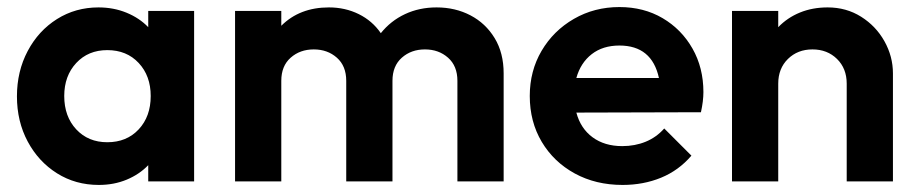

<svg xmlns="http://www.w3.org/2000/svg" viewBox="-20 -514 2598 544"><path d="M260 10Q194 10 141.5 -23Q89 -56 58.5 -113Q28 -170 28 -241Q28 -312 58.5 -369.5Q89 -427 141.5 -460Q194 -493 259 -493Q302 -493 338.5 -478Q375 -463 400 -437V-483H530V0H400V-46Q375 -20 339 -5Q303 10 260 10ZM284 -111Q339 -111 373 -147.5Q407 -184 407 -242Q407 -299 373 -335.5Q339 -372 284 -372Q230 -372 196 -335.5Q162 -299 162 -242Q162 -184 196 -147.5Q230 -111 284 -111Z M646 0V-483H777V-441Q829 -493 912 -493Q958 -493 996.5 -474Q1035 -455 1059 -420Q1087 -455 1127.5 -474Q1168 -493 1217 -493Q1270 -493 1313 -470.5Q1356 -448 1381.5 -406Q1407 -364 1407 -306V0H1276V-285Q1276 -327 1249.5 -350.5Q1223 -374 1184 -374Q1145 -374 1118.5 -350.5Q1092 -327 1092 -285V0H961V-285Q961 -327 934.5 -350.5Q908 -374 869 -374Q830 -374 803.5 -350.5Q777 -327 777 -285V0Z M1744 10Q1668 10 1608.5 -22.5Q1549 -55 1515 -112Q1481 -169 1481 -242Q1481 -313 1514.5 -370Q1548 -427 1606 -460.5Q1664 -494 1735 -494Q1804 -494 1857.5 -462.5Q1911 -431 1942 -376.5Q1973 -322 1973 -253Q1973 -228 1966 -196L1613 -195Q1625 -150 1659 -125Q1693 -100 1743 -100Q1779 -100 1809.5 -112.5Q1840 -125 1862 -150L1939 -73Q1903 -31 1853 -10.5Q1803 10 1744 10ZM1735 -385Q1688 -385 1656.5 -360.5Q1625 -336 1613 -293H1847Q1827 -385 1735 -385Z M2054 0V-483H2185V-437Q2211 -464 2246.5 -478.5Q2282 -493 2325 -493Q2378 -493 2420 -466.5Q2462 -440 2486 -397Q2510 -354 2510 -306V0H2379V-277Q2379 -320 2351.5 -347Q2324 -374 2282 -374Q2240 -374 2212.5 -347Q2185 -320 2185 -277V0Z"/></svg>

Font: Outfit Semi Bold
Style: Regular
Weight: 600
Designer: Rodrigo Fuenzalida
Foundry: fragTYPE
Version: Version 1.000